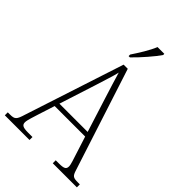

<svg xmlns="http://www.w3.org/2000/svg" viewBox="-271 -1038 1144 1144"><g transform="rotate(45 301.5 -465.5)"><path d="M270 -784V-771H281C323 -811 388 -886 411 -921V-931H354C336 -886 300 -829 270 -784ZM-2 0H206V-25H168C122 -25 112 -35 112 -56C112 -75 128 -119 134 -140L169 -249H426L463 -133C469 -113 484 -73 484 -56C484 -34 475 -25 430 -25H402V0H605V-25H590C549 -25 541 -30 529 -69L320 -714H285L81 -89C64 -33 57 -25 16 -25H-2ZM179 -279 252 -506C267 -557 291 -625 298 -660C310 -620 329 -556 349 -494L417 -279Z"/></g></svg>

Font: Noto Serif Hebrew SemiCondensed ExtraLight
Style: Regular
Weight: 200
Width: 4
Designer: Monotype Design Team
Foundry: Monotype Imaging Inc.
Version: Version 2.004